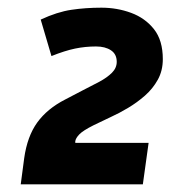

<svg xmlns="http://www.w3.org/2000/svg" viewBox="-20 -830 444 500"><path d="M34 -350 43 -418Q51 -475 77 -511Q103 -547 150 -571L194 -594Q218 -606 238.5 -617Q259 -628 271.5 -640.5Q284 -653 284 -669Q284 -689 269 -699Q254 -709 230 -709Q202 -709 175.5 -703.5Q149 -698 114 -684L86 -779Q129 -799 166 -804.5Q203 -810 244 -810Q285 -810 321.5 -796.5Q358 -783 381 -754Q404 -725 404 -676Q404 -646 391 -622.5Q378 -599 357.5 -581Q337 -563 313.5 -549Q290 -535 270 -526L224 -504Q196 -490 186.5 -480Q177 -470 176 -462V-458H367L352 -350Z"/></svg>

Font: Finlandica SemiBold
Style: Italic
Weight: 600
Italic angle: -8°
Designer: Niklas Ekholm, Juho Hiilivirta, Jaakko Suomalainen
Foundry: Helsinki Type Studio
Version: Version 1.063